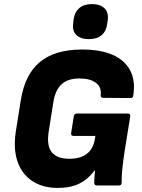

<svg xmlns="http://www.w3.org/2000/svg" viewBox="-20 -910 695 942"><path d="M263 12Q189 12 138 -22Q87 -56 66 -117.5Q45 -179 57 -261L82 -418Q102 -545 176 -606Q250 -667 383 -667Q474 -667 533.5 -640.5Q593 -614 619 -564Q645 -514 634 -443Q633 -429 620 -429L487 -430Q472 -430 474 -444Q479 -482 451 -503.5Q423 -525 369 -525Q313 -525 281.5 -496Q250 -467 241 -404L219 -265Q208 -194 234.5 -162.5Q261 -131 320 -131Q374 -131 405 -154.5Q436 -178 445 -224L448 -243H342Q327 -243 329 -257L342 -339Q345 -353 357 -353H606Q621 -353 619 -339L592 -172Q584 -120 580 -80Q576 -40 577 -14Q577 0 563 0H456Q442 0 442 -14Q442 -25 443.5 -42Q445 -59 446 -74H444Q422 -44 395.5 -25Q369 -6 337 3Q305 12 263 12ZM416 -718Q376 -718 355 -738Q334 -758 339 -794L341 -814Q346 -850 368.5 -870Q391 -890 431 -890Q471 -890 492 -870Q513 -850 509 -814L506 -794Q502 -758 479 -738Q456 -718 416 -718Z"/></svg>

Font: Sofia Sans Black
Style: Italic
Weight: 900
Italic angle: -9°
Version: Version 4.100-B